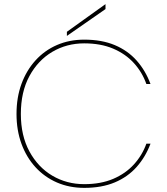

<svg xmlns="http://www.w3.org/2000/svg" viewBox="-20 -903 809 930"><path d="M60 -351Q60 -431 84 -496.5Q108 -562 152 -610.5Q196 -659 256 -685Q316 -711 388 -711Q473 -711 536 -684.5Q599 -658 642 -609.5Q685 -561 709 -496H689Q669 -553 628.5 -597.5Q588 -642 528 -667.5Q468 -693 388 -693Q303 -693 233.5 -652Q164 -611 122.5 -534.5Q81 -458 81 -351Q81 -246 122.5 -169.5Q164 -93 233.5 -52Q303 -11 388 -11Q468 -11 528 -36.5Q588 -62 628.5 -106.5Q669 -151 689 -207H709Q685 -143 642 -94.5Q599 -46 536 -19.5Q473 7 388 7Q316 7 256 -19Q196 -45 152 -93Q108 -141 84 -206.5Q60 -272 60 -351ZM304 -749 491 -883V-859L304 -729Z"/></svg>

Font: Poppins Variable
Style: Regular
Weight: 100
Designer: Jonny Pinhorn
Foundry: Indian Type Foundry
Version: Version 6.000